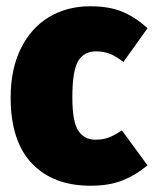

<svg xmlns="http://www.w3.org/2000/svg" viewBox="-20 -574 491 613"><path d="M451 -484 374 -376Q350 -395 330 -402.5Q310 -410 287 -410Q248 -410 229.5 -379Q211 -348 211 -263Q211 -184 230.5 -156Q250 -128 284 -128Q309 -128 327.5 -135Q346 -142 369 -158L451 -46Q412 -14 370 2.5Q328 19 269 19Q150 19 82 -52Q14 -123 14 -263Q14 -353 46.5 -419Q79 -485 136.5 -519.5Q194 -554 268 -554Q328 -554 369.5 -537Q411 -520 451 -484Z"/></svg>

Font: Fira Sans Extra Condensed Black
Style: Regular
Weight: 900
Width: 1
Designer: Carrois Corporate & Edenspiekermann AG
Foundry: Carrois Corporate GbR & Edenspiekermann AG
Version: Version 4.203